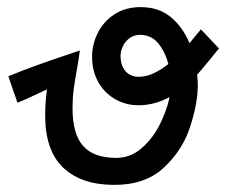

<svg xmlns="http://www.w3.org/2000/svg" viewBox="-20 -522 640 540"><path d="M107 -197.5Q107 -232 112 -270.5L86 -258.5Q53.5 -242.5 29 -233Q26.5 -241.5 23.8 -249Q21 -256.5 18.5 -263.5Q7.5 -295 3.5 -307.5Q75 -337 175 -370L204.5 -380Q203.5 -369 197 -330.5Q190.5 -295.5 187.2 -270.5Q184 -245.5 184 -217.5Q184 -145.5 213.5 -111.8Q243 -78 307 -78Q347.5 -78 379 -105.8Q410.5 -133.5 430 -173Q449.5 -212.5 457 -249Q415 -226 369.5 -226Q334 -226 304 -243Q274 -260 256.5 -291Q239 -322 239 -362.5Q239 -397.5 255 -429.5Q271 -461.5 302 -481.8Q333 -502 375.5 -502Q426.5 -502 460.2 -474Q494 -446 513 -400.5L545 -439.5L596 -385.5Q588.5 -377.5 572.5 -357Q547.5 -326.5 534.5 -312Q537 -289.5 536 -271Q534 -223 513.2 -161Q492.5 -99 440.8 -50.5Q389 -2 301.5 -2Q209 -2 158 -50.2Q107 -98.5 107 -197.5ZM371 -306Q408 -306 453.5 -342Q444 -378 424.2 -401Q404.5 -424 374 -424Q357 -424 344.5 -414.8Q332 -405.5 325.5 -391.8Q319 -378 319 -365.5Q319 -338 332.8 -322Q346.5 -306 371 -306Z"/></svg>

Font: JuliaMono BoldItalic
Style: Regular
Weight: 700
Italic angle: -9°
Monospace: yes
Designer: cormullion
Foundry: corm
Version: Version 0.049; ttfautohint (v1.8.4)